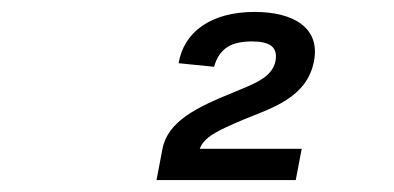

<svg xmlns="http://www.w3.org/2000/svg" viewBox="-20 -852 660 322"><path d="M407 -832C334.5 -832 288.5 -799 279.5 -746L339 -740C348 -771.5 368.5 -782.5 402.5 -782.5C432 -782.5 446.5 -773.5 442 -749.5C436 -720.5 403 -710.5 369 -696C310 -672 261.5 -648.5 252.5 -602.5L242.5 -550H476L486 -602.5H315C322.5 -622 342.5 -632 388.5 -651.5C434.5 -670.5 494.5 -687.5 506.5 -749C517.5 -804.5 473.5 -832 407 -832Z"/></svg>

Font: Monaspace Krypton Medium
Style: Italic
Weight: 500
Italic angle: -11°
Designer: Riley Cran & the Lettermatic Team
Foundry: Lettermatic
Version: Version 1.101 (Monaspace Krypton)